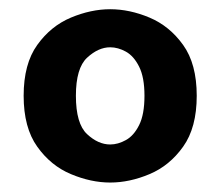

<svg xmlns="http://www.w3.org/2000/svg" viewBox="-20 -808 466 406"><path d="M213 -422Q172.5 -422 130 -439.8Q87.5 -457.5 58.8 -497.8Q30 -538 30 -605.5Q30 -673 58.8 -713Q87.5 -753 130 -770.8Q172.5 -788.5 213 -788.5Q254 -788.5 296.2 -770.8Q338.5 -753 367.2 -713Q396 -673 396 -605.5Q396 -538 367.2 -497.8Q338.5 -457.5 296.2 -439.8Q254 -422 213 -422ZM213 -502.5Q229.5 -502.5 246.2 -511.8Q263 -521 274.2 -543.5Q285.5 -566 285.5 -605.5Q285.5 -644.5 274.2 -667Q263 -689.5 246.2 -698.8Q229.5 -708 213 -708Q188 -708 164.2 -686Q140.5 -664 140.5 -605.5Q140.5 -546.5 164 -524.5Q187.5 -502.5 213 -502.5Z"/></svg>

Font: Junction
Style: Bold
Weight: 700
Designer: Caroline Hadilaksono
Foundry: Caroline Hadilaksono, Tyler Finck, The League of Moveable Type
Version: Version 2.000; ttfautohint (v1.8.3)